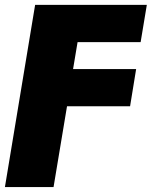

<svg xmlns="http://www.w3.org/2000/svg" viewBox="-52 -549 611 773"><path d="M-32.2 204.1 89.4 -529.3H539.1L514.2 -379.4H260.3L242.2 -271H496.1L471.7 -121.1H217.8L163.6 204.1Z"/></svg>

Font: Inter 24pt Black
Style: Italic
Weight: 900
Italic angle: -9.3988°
Designer: Rasmus Andersson
Foundry: rsms
Version: Version 4.001;git-66647c0bb